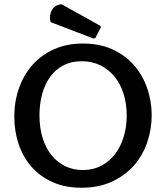

<svg xmlns="http://www.w3.org/2000/svg" viewBox="-20 -869 777 900"><path d="M369 -665Q446 -665 506 -638Q566 -611 607 -564.5Q648 -518 669.5 -457Q691 -396 691 -329Q691 -263 670 -201.5Q649 -140 607.5 -93Q566 -46 504.5 -17.5Q443 11 362 11Q284 11 225 -16Q166 -43 126.5 -88.5Q87 -134 67 -194.5Q47 -255 47 -322Q47 -393 69 -455.5Q91 -518 132 -564.5Q173 -611 233 -638Q293 -665 369 -665ZM368 -72Q417 -72 455.5 -92.5Q494 -113 520 -147.5Q546 -182 560 -228.5Q574 -275 574 -328Q574 -382 559.5 -428.5Q545 -475 517.5 -509Q490 -543 451 -562.5Q412 -582 363 -582Q315 -582 278 -563Q241 -544 216 -510Q191 -476 178 -429.5Q165 -383 165 -329Q165 -269 180 -221.5Q195 -174 222 -141Q249 -108 286 -90Q323 -72 368 -72ZM419 -688 218 -765Q214 -774 214 -784Q214 -810 227.5 -828.5Q241 -847 269 -849L450 -748L453 -741L427 -691Z"/></svg>

Font: QuattrocentoBold
Style: Bold
Weight: 700
Designer: Pablo Impallari
Foundry: Pablo Impallari, Igino Marini, Branda Gallo
Version: Version 2.000